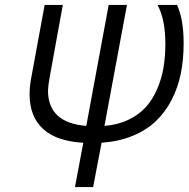

<svg xmlns="http://www.w3.org/2000/svg" viewBox="-20 -567 765 779"><path d="M284.2 191.9 317.9 12.2Q209.5 6.3 154.8 -43.9Q100.1 -94.2 100.1 -184.1Q100.1 -218.3 106.9 -252L161.1 -546.9H234.9L181.2 -252Q174.8 -214.8 174.8 -199.2Q174.8 -68.8 330.1 -56.2L420.9 -546.9H495.1L403.8 -56.2Q458.5 -60.5 501.2 -81.1Q543.9 -101.6 571.8 -132.6Q599.6 -163.6 617.7 -205.6Q635.7 -247.6 643.3 -292.7Q650.9 -337.9 650.9 -389.2Q650.9 -488.3 619.1 -546.9H698.2Q725.1 -489.3 725.1 -391.1Q725.1 -325.2 713.4 -267.8Q701.7 -210.4 675.8 -160.6Q649.9 -110.8 611.3 -74.5Q572.8 -38.1 517.1 -15.4Q461.4 7.3 392.1 12.2L357.9 191.9Z"/></svg>

Font: Involve
Style: Italic
Weight: 400
Italic angle: -10.5°
Designer: Stefan Peev
Foundry: Context Ltd.
Version: Version 1.001